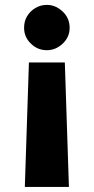

<svg xmlns="http://www.w3.org/2000/svg" viewBox="-20 -574 380 778"><path d="M242.7 -320.8 259.3 183.6H80.6L97.2 -320.8ZM169.9 -554.2Q205.6 -554.2 234.4 -526.9Q262.2 -500 262.2 -461.4Q262.2 -423.8 234.4 -397.5Q206.1 -370.6 169.9 -370.6Q131.8 -370.6 105 -397.5Q77.6 -423.8 77.6 -461.4Q77.6 -488.3 89.8 -508.3Q102.5 -529.3 123.5 -541.5Q144.5 -554.2 169.9 -554.2Z"/></svg>

Font: My Font
Style: Regular
Weight: 500
Designer: Rasmus Andersson
Foundry: rsms
Version: Version 0.001